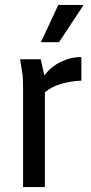

<svg xmlns="http://www.w3.org/2000/svg" viewBox="-20 -754 368 774"><path d="M61 -515H144L159 -450Q185 -485 225 -504.5Q265 -524 308 -524V-429Q263 -427 225 -415.5Q187 -404 161 -382V0H73V-392Q73 -413 72.5 -431Q72 -449 68 -471ZM145 -584 215 -734H317L218 -584Z"/></svg>

Font: Radio Canada Condensed
Style: Regular
Weight: 400
Width: 3
Designer: Charles Daoud, Etienne Aubert Bonn, Alexandre Saumier Demers, Jacques Le Bailly
Foundry: Radio-Canada
Version: Version 2.104; ttfautohint (v1.8.4.7-5d5b);gftools[0.9.28.de